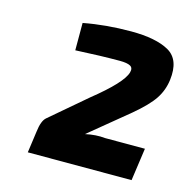

<svg xmlns="http://www.w3.org/2000/svg" viewBox="-72 -852 557 563"><g transform="rotate(15 206.5 -570.5)"><path d="M116 -685V-768Q184 -781 260 -781Q336 -781 375.5 -758.5Q415 -736 407 -673Q403 -641 385.5 -614.5Q368 -588 325 -552L207 -455Q239 -462 267 -459H388L374 -360H59L68 -425Q72 -459 85 -470L194 -563Q279 -631 288 -664Q292 -678 282.5 -683.5Q273 -689 250 -689Q193 -689 116 -685Z"/></g></svg>

Font: Ezarion
Style: Bold Italic
Weight: 700
Italic angle: -8°
Designer: Natanael Gama
Version: Version 1.001;PS 001.001;hotconv 1.0.70;makeotf.lib2.5.58329